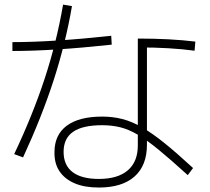

<svg xmlns="http://www.w3.org/2000/svg" viewBox="-20 -828 920 842"><path d="M218.9 -161.1Q218.9 -236.7 272.8 -276.7Q326.7 -316.7 427.8 -316.7Q474.4 -316.7 516.1 -306.1Q557.8 -295.6 602.2 -270Q646.7 -244.4 700.6 -201.1Q754.4 -157.8 826.7 -91.1L803.3 -60Q728.9 -127.8 676.1 -171.1Q623.3 -214.4 583.3 -237.8Q543.3 -261.1 506.7 -270Q470 -278.9 427.8 -278.9Q342.2 -278.9 300.6 -250Q258.9 -221.1 258.9 -162.2Q258.9 -103.3 298.3 -73.3Q337.8 -43.3 413.3 -43.3Q496.7 -43.3 540.6 -81.1Q584.4 -118.9 584.4 -190V-658.9Q727.8 -658.9 836.7 -645.6L833.3 -605.6Q727.8 -620 587.8 -620L624.4 -644.4V-193.3Q624.4 -102.2 570 -53.9Q515.6 -5.6 413.3 -5.6Q351.1 -5.6 307.8 -23.9Q264.4 -42.2 241.1 -76.7Q217.8 -111.1 218.9 -161.1ZM42.2 -152.2Q123.3 -323.3 175.6 -482.2Q227.8 -641.1 256.7 -807.8L295.6 -801.1Q267.8 -638.9 215.6 -477.2Q163.3 -315.6 81.1 -137.8ZM34.4 -643.3Q212.2 -643.3 467.8 -671.1L470 -632.2Q213.3 -604.4 34.4 -604.4Z"/></svg>

Font: Paperlogy 2 ExtraLight
Style: Regular
Weight: 250
Designer: redesigned by Lee Juim, glyphs from Gmarket Sans & Montserrat
Foundry: PT&
Version: Version 1.001